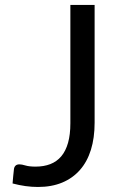

<svg xmlns="http://www.w3.org/2000/svg" viewBox="-20 -736 484 764"><path d="M356.5 -247.5Q356.5 -187.5 341.8 -140Q327 -92.5 298.2 -59.8Q269.5 -27 227.5 -9.5Q185.5 8 131 8Q82.5 8 30 -6Q31 -20.5 32.5 -34.8Q34 -49 35.5 -63Q36.5 -71.5 41.8 -76.8Q47 -82 57.5 -82Q66.5 -82 81.5 -77.5Q96.5 -73 121.5 -73Q154.5 -73 180.2 -83Q206 -93 223.8 -114Q241.5 -135 250.8 -167.8Q260 -200.5 260 -245.5V-716.5H356.5Z"/></svg>

Font: Lato TR
Style: Regular
Weight: 400
Designer: Lukasz Dziedzic
Foundry: tyPoland Lukasz Dziedzic
Version: Version 1.104 2013